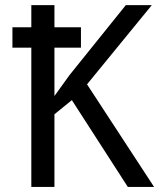

<svg xmlns="http://www.w3.org/2000/svg" viewBox="-20 -734 640 754"><path d="M585 0H481.9L262.2 -340.8L193.8 -285.2V0H103V-546.9H28.8V-627H103V-713.9H193.8V-627H297.9V-546.9H193.8V-356.9L252.9 -439L474.1 -713.9H576.2L321.8 -402.8Z"/></svg>

Font: Droid Sans Mono
Style: Regular
Weight: 400
Monospace: yes
Foundry: Ascender Corporation
Version: Version 1.00 build 112